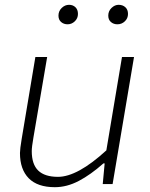

<svg xmlns="http://www.w3.org/2000/svg" viewBox="-20 -765 624 798"><path d="M63 -129Q63 -145 70 -187L127 -528H176L119 -194Q112 -154 112 -137Q112 -82 139 -56Q166 -30 221 -30Q302 -30 422 -140L487 -528H537L448 0H407L415 -86H410Q357 -39 307.5 -13Q258 13 208 13Q136 13 99.5 -24Q63 -61 63 -129ZM223 -700Q223 -719 236.5 -732Q250 -745 267 -745Q283 -745 293.5 -735Q304 -725 304 -707Q304 -689 291 -676.5Q278 -664 261 -664Q245 -664 234 -673.5Q223 -683 223 -700ZM430 -700Q430 -719 443.5 -732Q457 -745 473 -745Q490 -745 501 -735Q512 -725 512 -707Q512 -689 499 -676.5Q486 -664 468 -664Q452 -664 441 -673.5Q430 -683 430 -700Z"/></svg>

Font: Nebula Sans Light
Style: Regular
Weight: 300
Italic angle: -9°
Designer: Paul D. Hunt for Adobe (as Source Sans)
Foundry: Nebula Entertainment & Broadcasting LLC
Version: Version 1.010